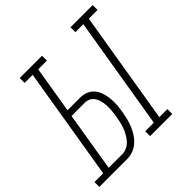

<svg xmlns="http://www.w3.org/2000/svg" viewBox="-225 -897 1059 1059"><g transform="rotate(-45 304.5 -367.5)"><path d="M359 0V-38H426L535 -697H473V-735H646V-697H578L469 -38H532V0ZM-37 0V-38H31L140 -697H77V-735H251V-697H183L138 -423H236Q261 -423 283 -414Q305 -405 319.5 -387Q334 -369 341 -346.5Q348 -324 350.5 -299.5Q353 -275 351 -250Q349 -225 345 -201Q341 -178 335.5 -155.5Q330 -133 321 -111.5Q312 -90 298.5 -69Q285 -48 266.5 -32Q248 -16 225.5 -8Q203 0 180 0ZM74 -38H180Q198 -38 216 -46.5Q234 -55 247 -69.5Q260 -84 269.5 -101Q279 -118 285.5 -135.5Q292 -153 296 -171Q300 -189 303 -207Q306 -225 308 -244Q310 -263 309.5 -281.5Q309 -300 305.5 -318Q302 -336 293.5 -351Q285 -366 270 -375.5Q255 -385 236 -385H131Z"/></g></svg>

Font: Iosevka Curly Slab XLtEx
Style: Italic
Weight: 200
Width: 7
Italic angle: -9°
Monospace: yes
Designer: Belleve Invis
Foundry: Belleve Invis
Version: Version 11.1.0; ttfautohint (v1.8.3)